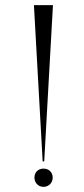

<svg xmlns="http://www.w3.org/2000/svg" viewBox="-20 -719 325 747"><path d="M186 -699H112L146 -91H152ZM114 -28C114 -8 129 8 149 8C170 8 185 -8 185 -28C185 -49 170 -63 149 -63C129 -63 114 -49 114 -28Z"/></svg>

Font: Moniqa Display
Style: Regular
Weight: 400
Designer: Rajesh Rajput
Foundry: Rajesh Rajput
Version: Version 1.000